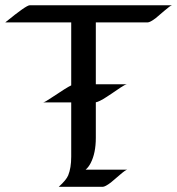

<svg xmlns="http://www.w3.org/2000/svg" viewBox="-29 -723 686 743"><path d="M-8.8 -636.2Q72.3 -702.6 85.9 -702.6H636.7Q630.4 -701.7 606.9 -681.2Q583.5 -660.6 574.2 -653.3Q551.8 -636.2 542 -636.2H341.8V-397H462.4Q455.1 -396 437.7 -384.3Q420.4 -372.6 408.2 -364.3Q396 -356 383.8 -348.1Q355.5 -329.6 341.8 -327.1V-189.5Q341.8 -130.4 321.8 -91.8Q313 -75.2 302.2 -66.4H463.4Q456.5 -65.4 433.1 -44.9Q409.7 -24.4 400.4 -17.1Q377.9 0 368.2 0H198.2Q227.5 -26.4 234.9 -44.4Q246.6 -73.2 246.6 -116.7V-326.7H137.7Q143.6 -326.7 171.4 -345.7Q231 -385.7 246.6 -392.6V-636.2Z"/></svg>

Font: Fondamento
Style: Regular
Weight: 400
Version: Version 1.000